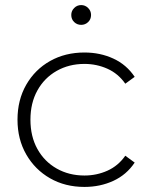

<svg xmlns="http://www.w3.org/2000/svg" viewBox="-20 -733 595 757"><path d="M313 4Q237 4 177.5 -30Q118 -64 83.5 -124Q49 -184 49 -261Q49 -339 83.5 -399Q118 -459 177.5 -492.5Q237 -526 313 -526Q375 -526 427 -502Q479 -478 511 -430L474 -403Q446 -443 403.5 -462Q361 -481 313 -481Q252 -481 203.5 -453.5Q155 -426 127.5 -376.5Q100 -327 100 -261Q100 -195 127.5 -145.5Q155 -96 203.5 -68.5Q252 -41 313 -41Q361 -41 403.5 -60Q446 -79 474 -119L511 -92Q479 -44 427 -20Q375 4 313 4ZM300 -635Q284 -635 272.5 -646Q261 -657 261 -674Q261 -690 272.5 -701.5Q284 -713 300 -713Q316 -713 327.5 -701.5Q339 -690 339 -674Q339 -657 327.5 -646Q316 -635 300 -635Z"/></svg>

Font: Montserrat Light
Style: Regular
Weight: 300
Designer: Julieta Ulanovsky
Foundry: Julieta Ulanovsky
Version: Version 9.000; ttfautohint (v1.8.4.7-5d5b)